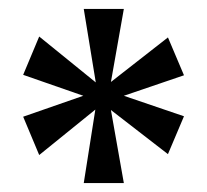

<svg xmlns="http://www.w3.org/2000/svg" viewBox="-20 -780 464 431"><path d="M168 -369 194 -534 68 -432 32 -518 167 -565 32 -612 68 -698 195 -595 168 -760H258L229 -596L357 -696L393 -611L258 -565L393 -519L357 -434L229 -533L258 -369Z"/></svg>

Font: Noto Serif Hebrew Condensed SemiBold
Style: Regular
Weight: 600
Width: 3
Designer: Monotype Design Team
Foundry: Monotype Imaging Inc.
Version: Version 2.004; ttfautohint (v1.8.4.7-5d5b)